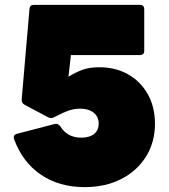

<svg xmlns="http://www.w3.org/2000/svg" viewBox="-20 -754 692 788"><path d="M327 14Q223 14 148 -37Q73 -88 38 -182Q32 -200 50 -205L204 -245Q218 -249 228 -235Q256 -189 314 -189Q347 -189 366 -204Q385 -219 385 -247Q385 -275 364.5 -291.5Q344 -308 309 -308Q285 -308 263 -300.5Q241 -293 202 -273Q190 -266 177 -273L81 -324Q68 -331 69 -346L101 -717Q102 -734 119 -734H554Q572 -734 572 -716V-546Q572 -528 554 -528H271L261 -439Q288 -456 317 -467Q346 -478 387 -478Q454 -478 505.5 -449Q557 -420 586.5 -367.5Q616 -315 616 -246Q616 -170 579 -111Q542 -52 477 -19Q412 14 327 14Z"/></svg>

Font: LINE Seed Sans App Heavy
Style: Regular
Weight: 900
Designer: LINE VX Design & Dalton Maag Ltd & Sandoll Inc
Foundry: Dalton Maag Ltd
Version: Version 1.003